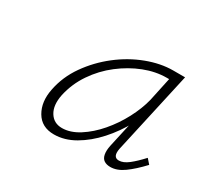

<svg xmlns="http://www.w3.org/2000/svg" viewBox="-86 -786 644 604"><g transform="rotate(30 236.0 -484.0)"><path d="M164 -303Q119 -303 98.5 -338Q78 -373 88 -422Q98 -473 129 -517Q160 -561 203 -594.5Q246 -628 295 -646.5Q344 -665 389 -665H432L366 -368Q359 -334 382 -334Q398 -334 416.5 -348.5Q435 -363 457 -387L472 -370Q443 -339 418 -321Q393 -303 369 -303Q355 -303 346 -309Q337 -315 334.5 -328.5Q332 -342 336 -361L371 -519L397 -548Q387 -504 363.5 -460.5Q340 -417 308 -381.5Q276 -346 239 -324.5Q202 -303 164 -303ZM176 -333Q206 -333 237.5 -353Q269 -373 296.5 -405Q324 -437 344 -475Q364 -513 373 -549L395 -652L411 -635H383Q343 -635 302 -619Q261 -603 224 -574.5Q187 -546 160.5 -507Q134 -468 124 -422Q116 -382 131 -357.5Q146 -333 176 -333Z"/></g></svg>

Font: Ysabeau ExtraLight
Style: Italic
Weight: 250
Italic angle: -12°
Version: Version 2.000;gftools[0.9.27.dev2+g8671c4b]